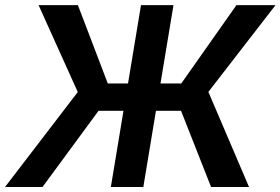

<svg xmlns="http://www.w3.org/2000/svg" viewBox="-43 -748 1122 768"><path d="M650.9 -727.5 530.3 0H400.4L521 -727.5ZM-22.9 0 268.1 -379.9 111.3 -727.5H268.6L388.2 -414.1H682.1L902.8 -727.5H1059.1L790.5 -380.4L953.1 0H801.3L681.2 -304.7H351.1L127 0Z"/></svg>

Font: Inter 18pt SemiBold
Style: Italic
Weight: 600
Italic angle: -9.3988°
Designer: Rasmus Andersson
Foundry: rsms
Version: Version 4.001;git-66647c0bb